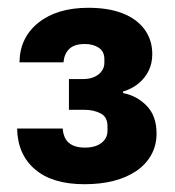

<svg xmlns="http://www.w3.org/2000/svg" viewBox="-20 -828 449 493"><path d="M197 -355Q114 -355 69.5 -393.5Q25 -432 24 -498H141Q142 -483 148 -472Q154 -461 166.5 -455Q179 -449 198 -449Q225 -449 240.5 -461Q256 -473 256 -492V-504Q256 -528 238 -537Q220 -546 198 -546H157V-625H193Q218 -625 233 -637Q248 -649 248 -667V-676Q248 -696 233.5 -705.5Q219 -715 198 -715Q171 -715 158 -702.5Q145 -690 143 -668H30Q31 -732 79 -770Q127 -808 207 -808Q259 -808 295.5 -793.5Q332 -779 351.5 -752Q371 -725 371 -689Q371 -665 361.5 -646Q352 -627 335.5 -613.5Q319 -600 296 -593V-589Q332 -582 357 -556Q382 -530 382 -485Q382 -455 368.5 -430.5Q355 -406 330 -389Q305 -372 271.5 -363.5Q238 -355 197 -355Z"/></svg>

Font: Hubot Sans
Style: Bold
Weight: 700
Designer: Deni Anggara
Foundry: GitHub, Inc., Subsidiary of Microsoft Corporation
Version: Version 2.000